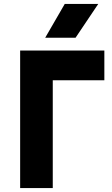

<svg xmlns="http://www.w3.org/2000/svg" viewBox="-20 -957 570 977"><path d="M82.5 0V-700H511V-548.5H248.5V0ZM210 -765 309.5 -937H480L364.5 -765Z"/></svg>

Font: Geologica
Style: Bold
Weight: 700
Designer: Sindre Bremnes, Frode Helland
Foundry: Monokrom Skriftforlag AS
Version: Version 1.010; ttfautohint (v1.8.4.7-5d5b);gftools[0.9.28]